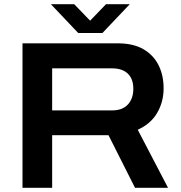

<svg xmlns="http://www.w3.org/2000/svg" viewBox="-20 -893 859 913"><path d="M87 0V-687H539Q614 -687 662 -659Q710 -631 734 -583Q758 -535 758 -473Q758 -409 727.5 -356.5Q697 -304 635 -276L779 0H622L496 -250H228V0ZM228 -368H513Q562 -368 588 -396Q614 -424 614 -471Q614 -502 602.5 -523.5Q591 -545 568.5 -556.5Q546 -568 513 -568H228ZM222 -873H333L439 -763H378L484 -873H597L467 -736H352Z"/></svg>

Font: Archivo SemiExpanded SemiBold
Style: Regular
Weight: 600
Width: 6
Designer: Hector Gatti
Foundry: Omnibus-Type
Version: Version 2.001